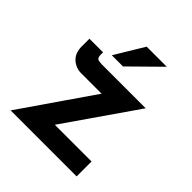

<svg xmlns="http://www.w3.org/2000/svg" viewBox="-175 -726 837 837"><g transform="rotate(45 243.5 -308.0)"><path d="M128 -332Q95 -332 71 -354Q47 -376 47 -416V-464H131V-450Q131 -432 139 -427.5Q147 -423 165 -423H435L189 -68L168 -92H432V0H25L276 -364L294 -332ZM372 -616 236 -482H167L248 -616Z"/></g></svg>

Font: Josefin Sans Thin SemiBold
Style: Regular
Weight: 600
Version: Version 2.000